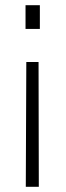

<svg xmlns="http://www.w3.org/2000/svg" viewBox="-20 -520 252 737"><path d="M133 -500V-409H78V-500ZM128 -282 129 197H79L81 -282Z"/></svg>

Font: Cairo Light
Style: Regular
Weight: 300
Designer: Mohamed Gaber, the designers of Titillium
Foundry: Kief Type Foundry
Version: Version 2.009; ttfautohint (v1.5.33-1714) -l 8 -r 50 -G 200 